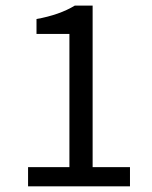

<svg xmlns="http://www.w3.org/2000/svg" viewBox="-20 -658 537 678"><path d="M307.1 -638.2V-67.9H439V0H79.1V-67.9H225.1V-538.1H108.9V-590.8Q190.4 -605.5 244.1 -638.2Z"/></svg>

Font: SourceSansPro-Regular
Style: Regular
Weight: 400
Designer: Paul D. Hunt
Foundry: Adobe Systems Incorporated
Version: Version 1.050;PS Version 1.000;hotconv 1.0.70;makeotf.lib2.5